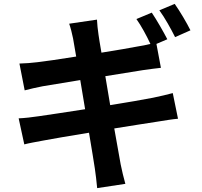

<svg xmlns="http://www.w3.org/2000/svg" viewBox="-20 -889 1040 988"><path d="M960 -733C943 -768 906 -831 879 -869L800 -836C828 -798 860 -740 881 -698ZM522 -497 715 -528C745 -532 785 -538 808 -540L785 -663L841 -687C822 -724 786 -787 761 -824L682 -791C707 -756 735 -704 754 -663C734 -658 710 -653 689 -650C655 -643 582 -631 502 -618C494 -663 489 -696 487 -710C483 -734 480 -768 479 -788L336 -767C344 -744 350 -720 356 -691L372 -598C286 -584 208 -573 173 -569C142 -565 112 -563 80 -562L107 -424C137 -432 164 -438 199 -445C230 -450 306 -463 393 -477L418 -327C318 -312 226 -297 180 -291C149 -286 103 -281 76 -280L105 -146C127 -152 161 -158 204 -166C247 -174 338 -190 438 -206C452 -121 464 -51 468 -22C473 8 476 42 480 79L625 57C616 24 607 -12 601 -43C595 -74 583 -144 568 -228C658 -242 741 -256 790 -263C828 -269 869 -276 896 -278L869 -410C843 -403 806 -394 767 -386C722 -377 639 -363 547 -348Z"/></svg>

Font: Noto Sans Japanese Bold
Style: Bold
Weight: 700
Designer: Ryoko NISHIZUKA (kana & ideographs); Paul D. Hunt (Latin, Greek & Cyrillic); Wenlong ZHANG (bopomofo); Sandoll Communica
Foundry: Adobe Systems Incorporated
Version: Version 1.000;PS 1;hotconv 1.0.78;makeotf.lib2.5.61930